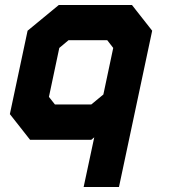

<svg xmlns="http://www.w3.org/2000/svg" viewBox="-20 -560 679 769"><path d="M456.5 189H315L357.5 -10L345.5 0H100.5L19.5 -103L90.5 -437L215.5 -540H508.5L589.5 -437ZM399.5 120 510.5 -401 455.5 -470H230L151.5 -406L95 -140L150.5 -71.5H349L460.5 -164L400 120ZM345.5 -141.5 394 -181.5 433.5 -368 409.5 -399H254.5L217.5 -368L176 -172L200 -141.5ZM349 -71H150.5L94.5 -140L151 -406L230 -470H455.5L511 -401L460.5 -164Z"/></svg>

Font: Tourney Black
Style: Italic
Weight: 900
Italic angle: -12°
Version: Version 1.015